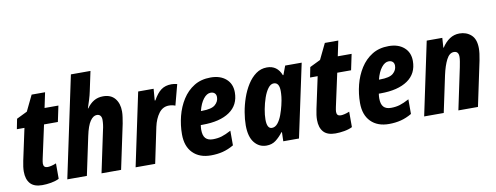

<svg xmlns="http://www.w3.org/2000/svg" viewBox="-63 -1085 3669 1420"><g transform="rotate(-10 1771.5 -375.0)"><path d="M159 10Q98 10 69.5 -22Q41 -54 41 -112Q41 -145 51 -192L102 -430H45L60 -506L140 -545L197 -663H298L274 -549H378L353 -430H249L195 -181Q193 -171 191.5 -162Q190 -153 190 -146Q190 -115 221 -115Q232 -115 249.5 -119Q267 -123 286 -131V-15Q260 -2 225.5 4Q191 10 159 10Z M348 0 509 -760H656L625 -614Q619 -584 608.5 -550.5Q598 -517 589 -490H592Q615 -523 645 -541Q675 -559 715 -559Q773 -559 803.5 -522Q834 -485 834 -425Q834 -405 830.5 -381.5Q827 -358 823 -335L752 0H605L671 -312Q676 -332 678.5 -351.5Q681 -371 681 -389Q681 -408 672 -419.5Q663 -431 645 -431Q618 -431 595 -397.5Q572 -364 556 -288L495 0Z M861 0 977 -549H1093L1086 -462H1091Q1119 -513 1150.5 -536Q1182 -559 1228 -559Q1238 -559 1249 -557.5Q1260 -556 1271 -553L1230 -398Q1208 -407 1182 -407Q1136 -407 1106.5 -367.5Q1077 -328 1064 -268L1008 0Z M1426 10Q1340 10 1290.5 -40Q1241 -90 1241 -180Q1241 -249 1258 -316Q1275 -383 1310 -438Q1345 -493 1397.5 -525.5Q1450 -558 1522 -558Q1594 -558 1637 -520.5Q1680 -483 1680 -419Q1680 -324 1607 -274Q1534 -224 1404 -224H1390Q1387 -206 1387 -189Q1387 -145 1405.5 -125Q1424 -105 1461 -105Q1497 -105 1527 -114Q1557 -123 1598 -145V-35Q1557 -11 1515.5 -0.5Q1474 10 1426 10ZM1417 -326Q1489 -326 1516.5 -350Q1544 -374 1544 -407Q1544 -426 1533 -436.5Q1522 -447 1503 -447Q1474 -447 1448.5 -414.5Q1423 -382 1409 -326Z M1843 10Q1788 10 1752.5 -34Q1717 -78 1717 -164Q1717 -209 1726 -262Q1735 -315 1753 -367Q1771 -419 1798.5 -462.5Q1826 -506 1862.5 -532.5Q1899 -559 1945 -559Q2022 -559 2052 -482H2056L2081 -549H2205L2088 0H1970L1972 -68H1968Q1942 -34 1913 -12Q1884 10 1843 10ZM1905 -112Q1930 -112 1949 -135.5Q1968 -159 1981 -194.5Q1994 -230 2002 -264Q2011 -302 2013.5 -326Q2016 -350 2016 -369Q2016 -434 1974 -434Q1951 -434 1931.5 -408Q1912 -382 1898 -341.5Q1884 -301 1876 -258Q1868 -215 1868 -181Q1868 -112 1905 -112Z M2361 10Q2300 10 2271.5 -22Q2243 -54 2243 -112Q2243 -145 2253 -192L2304 -430H2247L2262 -506L2342 -545L2399 -663H2500L2476 -549H2580L2555 -430H2451L2397 -181Q2395 -171 2393.5 -162Q2392 -153 2392 -146Q2392 -115 2423 -115Q2434 -115 2451.5 -119Q2469 -123 2488 -131V-15Q2462 -2 2427.5 4Q2393 10 2361 10Z M2763 10Q2677 10 2627.5 -40Q2578 -90 2578 -180Q2578 -249 2595 -316Q2612 -383 2647 -438Q2682 -493 2734.5 -525.5Q2787 -558 2859 -558Q2931 -558 2974 -520.5Q3017 -483 3017 -419Q3017 -324 2944 -274Q2871 -224 2741 -224H2727Q2724 -206 2724 -189Q2724 -145 2742.5 -125Q2761 -105 2798 -105Q2834 -105 2864 -114Q2894 -123 2935 -145V-35Q2894 -11 2852.5 -0.5Q2811 10 2763 10ZM2754 -326Q2826 -326 2853.5 -350Q2881 -374 2881 -407Q2881 -426 2870 -436.5Q2859 -447 2840 -447Q2811 -447 2785.5 -414.5Q2760 -382 2746 -326Z M3028 0 3144 -549H3261L3256 -476H3259Q3284 -515 3317 -537Q3350 -559 3391 -559Q3443 -559 3478.5 -527Q3514 -495 3514 -426Q3514 -391 3503 -336L3432 0H3285L3351 -313Q3355 -334 3358.5 -354Q3362 -374 3362 -389Q3362 -431 3327 -431Q3293 -431 3270.5 -387Q3248 -343 3233 -274L3175 0Z"/></g></svg>

Font: Noto Sans Condensed ExtraBold
Style: Italic
Weight: 800
Width: 3
Italic angle: -12°
Designer: Monotype Design Team
Foundry: Monotype Imaging Inc.
Version: Version 2.013; ttfautohint (v1.8.4.7-5d5b)